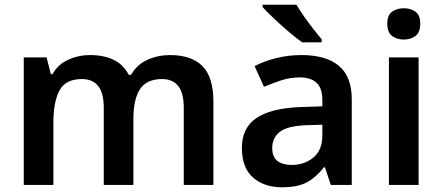

<svg xmlns="http://www.w3.org/2000/svg" viewBox="-20 -786 1879 816"><path d="M702 -552Q794 -552 840.5 -505Q887 -458 887 -353V0H761V-329Q761 -450 669 -450Q603 -450 575 -407Q547 -364 547 -282V0H421V-329Q421 -450 328 -450Q259 -450 233 -402Q207 -354 207 -265V0H81V-542H178L196 -471H203Q227 -513 270.5 -532.5Q314 -552 361 -552Q422 -552 463.5 -531.5Q505 -511 527 -468H537Q562 -512 607 -532Q652 -552 702 -552Z M1261 -552Q1366 -552 1420.5 -506Q1475 -460 1475 -364V0H1386L1361 -75H1357Q1322 -31 1283 -10.5Q1244 10 1177 10Q1104 10 1056 -31Q1008 -72 1008 -158Q1008 -242 1069.5 -284Q1131 -326 1256 -331L1350 -334V-361Q1350 -412 1325 -434.5Q1300 -457 1255 -457Q1214 -457 1176.5 -445Q1139 -433 1102 -417L1062 -505Q1102 -526 1153.5 -539Q1205 -552 1261 -552ZM1284 -254Q1201 -251 1169 -225.5Q1137 -200 1137 -157Q1137 -118 1159.5 -101.5Q1182 -85 1219 -85Q1274 -85 1312 -116.5Q1350 -148 1350 -210V-256ZM1240 -766Q1253 -744 1272 -716.5Q1291 -689 1311.5 -663Q1332 -637 1347 -619V-606H1264Q1239 -624 1206 -652Q1173 -680 1142.5 -709Q1112 -738 1096 -756V-766Z M1696 -751Q1725 -751 1745.5 -736.5Q1766 -722 1766 -685Q1766 -648 1745.5 -633Q1725 -618 1696 -618Q1667 -618 1646.5 -633Q1626 -648 1626 -685Q1626 -722 1646.5 -736.5Q1667 -751 1696 -751ZM1759 -542V0H1633V-542Z"/></svg>

Font: Noto Sans SemiBold
Style: Regular
Weight: 600
Designer: Monotype Design Team
Foundry: Monotype Imaging Inc.
Version: Version 2.007